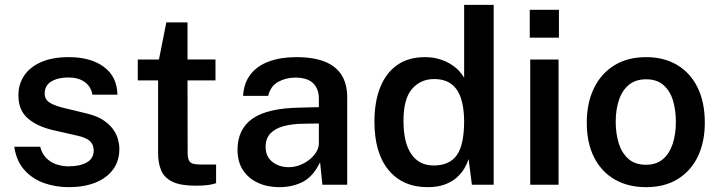

<svg xmlns="http://www.w3.org/2000/svg" viewBox="-20 -763 2970 793"><path d="M263.5 10Q209.5 10 161.2 -7.2Q113 -24.5 80.2 -61.5Q47.5 -98.5 39 -157H146Q153 -128.5 170.8 -110.5Q188.5 -92.5 213 -84.2Q237.5 -76 263 -76Q309.5 -76 338.2 -92Q367 -108 367 -141.5Q367 -166 351 -180.5Q335 -195 300 -202.5L201.5 -225Q136 -239.5 96.2 -273Q56.5 -306.5 56 -367.5Q55.5 -413.5 79 -449.5Q102.5 -485.5 149 -506.2Q195.5 -527 264 -527Q354.5 -527 409 -486.8Q463.5 -446.5 465 -372H361.5Q356 -405.5 330 -424.2Q304 -443 262.5 -443Q219.5 -443 192 -426.5Q164.5 -410 164.5 -376Q164.5 -352.5 185.5 -339Q206.5 -325.5 248.5 -316L341.5 -293.5Q381.5 -283.5 407 -266.5Q432.5 -249.5 447 -229.2Q461.5 -209 467.2 -187.8Q473 -166.5 473 -148.5Q473 -98.5 447.2 -63.2Q421.5 -28 374.5 -9Q327.5 10 263.5 10Z M870 -431H754.5L755 -134.5Q755 -111.5 760.2 -100.8Q765.5 -90 777.2 -86.8Q789 -83.5 809 -83.5H872.5V-6.5Q862.5 -2.5 842.2 0.8Q822 4 788 4Q726.5 4 692.8 -12.2Q659 -28.5 646 -58.5Q633 -88.5 633 -130V-431H549V-517H636.5L667 -670.5H754.5V-517.5H870Z M1133.5 10Q1084 10 1044.8 -8.2Q1005.5 -26.5 983.2 -60.8Q961 -95 961 -144Q961 -229.5 1022.8 -273Q1084.5 -316.5 1220 -318.5L1297 -320.5V-355.5Q1297 -396.5 1272.8 -419.8Q1248.5 -443 1197.5 -442.5Q1160 -442 1128.8 -424.8Q1097.5 -407.5 1087.5 -367H984Q987 -420 1014.8 -455.8Q1042.5 -491.5 1091 -509.2Q1139.5 -527 1203 -527Q1277 -527 1323.5 -507.5Q1370 -488 1392 -451.2Q1414 -414.5 1414 -362.5V0H1311.5L1302 -93Q1274 -34.5 1231.2 -12.2Q1188.5 10 1133.5 10ZM1173 -72.5Q1195.5 -72.5 1217.5 -80.8Q1239.5 -89 1257.5 -103.2Q1275.5 -117.5 1286.2 -135Q1297 -152.5 1297 -171.5V-253L1233.5 -252Q1186.5 -251.5 1151.5 -242Q1116.5 -232.5 1096.8 -211.8Q1077 -191 1077 -156.5Q1077 -117 1104.5 -94.8Q1132 -72.5 1173 -72.5Z M1746 10Q1643.5 10 1585 -60.5Q1526.5 -131 1526.5 -261Q1526.5 -342 1550.2 -401.8Q1574 -461.5 1620.2 -494.2Q1666.5 -527 1735 -527Q1767 -527 1793.2 -519.2Q1819.5 -511.5 1840 -499Q1860.5 -486.5 1874.8 -471.5Q1889 -456.5 1897 -441.5V-743H2019V0H1929L1915.5 -106Q1909.5 -87.5 1897.8 -67.2Q1886 -47 1866.2 -29.5Q1846.5 -12 1817 -1Q1787.5 10 1746 10ZM1771 -79.5Q1836.5 -79.5 1866.8 -122.2Q1897 -165 1897 -264Q1896.5 -320.5 1883.2 -359Q1870 -397.5 1842.8 -417Q1815.5 -436.5 1772.5 -436.5Q1717.5 -436.5 1682 -396Q1646.5 -355.5 1646.5 -264Q1646.5 -173 1679 -126.2Q1711.5 -79.5 1771 -79.5Z M2287 -517V0H2170V-517ZM2288.5 -722.5V-607.5H2168V-722.5Z M2648 10Q2574 10 2519 -21.8Q2464 -53.5 2433.8 -113Q2403.5 -172.5 2403.5 -256Q2403.5 -337 2432.8 -398Q2462 -459 2517 -493Q2572 -527 2648.5 -527Q2722.5 -527 2777 -494.5Q2831.5 -462 2861.2 -401.5Q2891 -341 2891 -256Q2891 -177.5 2862.8 -117.8Q2834.5 -58 2780.2 -24Q2726 10 2648 10ZM2648.5 -82.5Q2690.5 -82.5 2717.8 -105.5Q2745 -128.5 2758.2 -168.5Q2771.5 -208.5 2771.5 -259.5Q2771.5 -307 2759.8 -347Q2748 -387 2720.8 -411.2Q2693.5 -435.5 2648.5 -435.5Q2606 -435.5 2578.2 -413.2Q2550.5 -391 2536.8 -351.2Q2523 -311.5 2523 -259.5Q2523 -212.5 2535.2 -172.2Q2547.5 -132 2575 -107.2Q2602.5 -82.5 2648.5 -82.5Z"/></svg>

Font: Public Sans SemiBold
Style: Regular
Weight: 600
Designer: The Public Sans Project Authors: Dan O. Williams and USWDS (Libre Franklin designed by Pablo Impallari and Rodrigo Fuenz
Version: Version 1.007